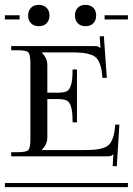

<svg xmlns="http://www.w3.org/2000/svg" viewBox="-29 -771 547 791"><path d="M209 -362.8H166V-205.1Q166 -176.8 144 -154.8V-152.8H314.9Q345.7 -152.8 364.5 -154.8Q383.3 -156.7 399.7 -162.6Q416 -168.5 424.6 -180.2Q433.1 -191.9 438.5 -210.4Q443.8 -229 445.8 -257.8H462.9L452.1 -85.9L435.1 -86.9L438 -134.8H437Q432.1 -129.9 427.2 -128.4Q422.4 -127 410.2 -127H17.1V-144H43.9Q79.1 -144 87.6 -152.8Q96.2 -161.6 96.2 -196.8V-511.2Q96.2 -546.4 87.6 -555.2Q79.1 -564 43.9 -564H17.1V-581.1H357.9Q370.1 -581.1 374.3 -579.8Q378.4 -578.6 383.8 -573.2H384.8L381.8 -621.1L398.9 -622.1L411.1 -450.2H393.1Q391.1 -479 385.7 -497.6Q380.4 -516.1 371.8 -527.8Q363.3 -539.6 346.9 -545.4Q330.6 -551.3 311.8 -553.2Q293 -555.2 262.2 -555.2H144V-553.2Q166 -531.2 166 -502.9V-389.2H209Q233.9 -389.2 245.8 -395Q257.8 -400.9 263.9 -421.4Q270 -441.9 270 -484.9H288.1V-267.1H270Q270 -310.1 263.9 -330.6Q257.8 -351.1 245.8 -356.9Q233.9 -362.8 209 -362.8ZM-8.8 -708H51.8V-690.9H-8.8ZM401.9 -708H498V-690.9H401.9ZM498 0H-8.8V-17.1H498ZM130.9 -751Q150.4 -751 162.6 -739.3Q174.8 -727.5 174.8 -707Q174.8 -687.5 163.1 -675.3Q151.4 -663.1 130.9 -663.1Q111.3 -663.1 99.1 -674.8Q86.9 -686.5 86.9 -707Q86.9 -726.6 98.6 -738.8Q110.4 -751 130.9 -751ZM323.2 -751Q342.8 -751 355 -739.3Q367.2 -727.5 367.2 -707Q367.2 -687.5 355.5 -675.3Q343.8 -663.1 323.2 -663.1Q303.7 -663.1 291.7 -674.8Q279.8 -686.5 279.8 -707Q279.8 -727.1 291.3 -739Q302.7 -751 323.2 -751Z"/></svg>

Font: FoglihtenFr01
Style: Regular
Weight: 500
Version: Version 0.68